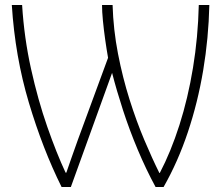

<svg xmlns="http://www.w3.org/2000/svg" viewBox="-20 -734 880 764"><path d="M225 10Q150 -141 95 -325Q40 -509 27 -714H68Q76 -584 103.5 -460Q131 -336 168 -230Q205 -124 241 -47H244Q251 -69 263 -102Q275 -135 290 -178L410 -504Q404 -538 398.5 -577Q393 -616 389.5 -652Q386 -688 386 -714H428Q431 -616 449.5 -520.5Q468 -425 495.5 -338Q523 -251 554.5 -176.5Q586 -102 614 -46H616Q660 -130 694 -236.5Q728 -343 748 -464.5Q768 -586 771 -714H813Q810 -582 788.5 -454Q767 -326 727.5 -208Q688 -90 631 10H599Q561 -60 528 -138.5Q495 -217 469.5 -295.5Q444 -374 426 -444L262 10Z"/></svg>

Font: Noto Sans Disp ExtLt
Style: Regular
Weight: 200
Designer: Monotype Design Team
Foundry: Monotype Imaging Inc.
Version: Version 2.000;GOOG;noto-source:20170915:90ef993387c0